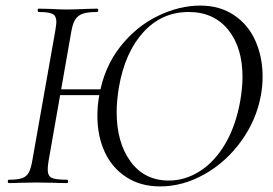

<svg xmlns="http://www.w3.org/2000/svg" viewBox="-20 -656 977 688"><path d="M170 -336H367L364 -315H166ZM182 -577Q182 -599 168.5 -606Q155 -613 119 -613Q115 -613 115 -619Q115 -625 119 -625L162 -624Q196 -622 218 -622Q247 -622 287 -624L327 -625Q332 -625 332 -619Q332 -613 327 -613Q293 -613 275.5 -606.5Q258 -600 249 -585Q240 -570 235 -540L154 -79Q151 -61 151 -48Q151 -26 165 -19Q179 -12 220 -12Q224 -12 224 -6Q224 0 220 0Q191 0 175 -1L112 -2L51 -1Q37 0 12 0Q8 0 8 -6Q8 -12 12 -12Q43 -12 59 -17.5Q75 -23 83 -37.5Q91 -52 96 -82L178 -545Q182 -571 182 -577ZM329 -241Q329 -280 336 -316Q354 -417 411.5 -489.5Q469 -562 546 -599Q623 -636 697 -636Q768 -636 819 -601.5Q870 -567 895.5 -509Q921 -451 921 -381Q921 -348 915 -315Q899 -226 844.5 -150.5Q790 -75 712.5 -31.5Q635 12 554 12Q484 12 433 -21Q382 -54 355.5 -111Q329 -168 329 -241ZM841 -295Q849 -343 849 -380Q849 -486 797.5 -549.5Q746 -613 656 -613Q560 -613 494 -541Q428 -469 406 -343Q398 -293 398 -255Q398 -145 448 -77Q498 -9 585 -9Q643 -9 696 -42.5Q749 -76 787 -140.5Q825 -205 841 -295Z"/></svg>

Font: Cormorant Infant
Style: Italic
Weight: 400
Italic angle: -10°
Designer: Christian Thalmann (Catharsis Fonts)
Foundry: Catharsis Fonts
Version: Version 4.000